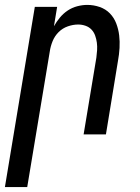

<svg xmlns="http://www.w3.org/2000/svg" viewBox="-50 -548 570 783"><path d="M-30 215 92 -520H183L170 -441Q180 -459 194 -476Q208 -493 226 -505Q244 -517 265 -522.5Q286 -528 306 -528Q332 -528 356.5 -519.5Q381 -511 398 -493.5Q415 -476 424 -452.5Q433 -429 436 -404Q439 -379 437.5 -352.5Q436 -326 431 -299L382 0H291L343 -313Q345 -328 346 -343.5Q347 -359 345 -374Q343 -389 338 -403Q333 -417 323 -427.5Q313 -438 298.5 -443Q284 -448 269 -448Q248 -448 226.5 -440.5Q205 -433 189 -417Q173 -401 164.5 -380Q156 -359 153 -338L61 215Z"/></svg>

Font: Iosevka Term Curly Md Obl
Style: Regular
Weight: 500
Italic angle: -9°
Designer: Belleve Invis
Foundry: Belleve Invis
Version: Version 32.3.0